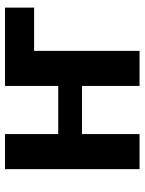

<svg xmlns="http://www.w3.org/2000/svg" viewBox="73 -641 568 754"><g transform="rotate(-90 357.0 -264.0)"><path d="M207.5 -226.1V0H69.8V-528.3H207.5V-319.3H396.5V-528.3H704.1V-414.1H534.2V0H396.5V-226.1Z"/></g></svg>

Font: Arimo
Style: Bold
Weight: 700
Designer: Steve Matteson
Foundry: Monotype Imaging Inc.
Version: Version 1.33